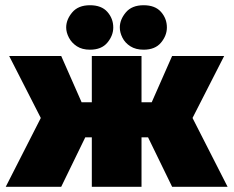

<svg xmlns="http://www.w3.org/2000/svg" viewBox="-20 -714 893 734"><path d="M638 0 546 -189H382L380 -323H560L638 -500H837L716 -263L850 0ZM2 0 136 -263 15 -500H214L292 -323H472L470 -189H306L214 0ZM331 0V-500H521V0ZM233 -609Q233 -639 256 -666.5Q279 -694 324 -694Q368 -694 390.5 -668.5Q413 -643 413 -609Q413 -578 390.5 -551Q368 -524 324 -524Q294 -524 274 -537Q254 -550 243.5 -570Q233 -590 233 -609ZM438 -609Q438 -639 461 -666.5Q484 -694 529 -694Q573 -694 595.5 -668.5Q618 -643 618 -609Q618 -578 595.5 -551Q573 -524 529 -524Q499 -524 478.5 -537Q458 -550 448 -570Q438 -590 438 -609Z"/></svg>

Font: Moderustic ExtraBold
Style: Regular
Weight: 800
Designer: Tural Alisoy
Foundry: TAFT Foundry
Version: Version 2.120